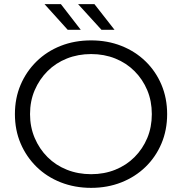

<svg xmlns="http://www.w3.org/2000/svg" viewBox="-20 -901 879 927"><path d="M420 6Q341 6 273.5 -20.5Q206 -47 156.5 -95.5Q107 -144 79.5 -208.5Q52 -273 52 -350Q52 -427 79.5 -491.5Q107 -556 156.5 -604.5Q206 -653 273 -679.5Q340 -706 420 -706Q499 -706 566 -679.5Q633 -653 682.5 -605Q732 -557 759.5 -492Q787 -427 787 -350Q787 -273 759.5 -208Q732 -143 682.5 -95Q633 -47 566 -20.5Q499 6 420 6ZM420 -60Q483 -60 536.5 -81.5Q590 -103 629.5 -142.5Q669 -182 691 -234.5Q713 -287 713 -350Q713 -413 691 -465.5Q669 -518 629.5 -557.5Q590 -597 536.5 -618.5Q483 -640 420 -640Q357 -640 303 -618.5Q249 -597 209.5 -557.5Q170 -518 147.5 -465.5Q125 -413 125 -350Q125 -288 147.5 -235Q170 -182 209.5 -142.5Q249 -103 303 -81.5Q357 -60 420 -60ZM470 -757 357 -881H436L533 -757ZM307 -757 195 -881H274L370 -757Z"/></svg>

Font: MOST Montserrat
Style: Regular
Weight: 400
Designer: Julieta Ulanovsky
Foundry: Julieta Ulanovsky
Version: Version 8.000;March 11, 2024;FontCreator 15.0.0.2926 64-bit